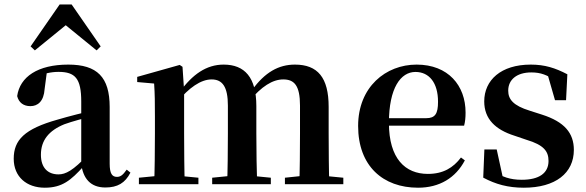

<svg xmlns="http://www.w3.org/2000/svg" viewBox="-20 -850 2704 886"><path d="M186.6 16.2C267.4 16.2 307.5 -18.5 365.7 -82.4H400.8L385.3 -135.5C317.4 -62.3 282.2 -45.3 250 -45.3C201.3 -45.3 168.8 -75.1 168.8 -135.9C168.8 -202.7 205.7 -247.7 277.1 -276.7C312.3 -289.6 370.3 -304.9 424 -318.9V-344.4C370.7 -331.6 297.3 -313.4 245.4 -297.9C93 -255.1 43.3 -204.1 43.3 -117.6C43.3 -33.9 103.1 16.2 186.6 16.2ZM466.1 15.2C522.2 15.2 557.5 -5.4 581.9 -53.4L564.7 -67.2C546.5 -41.2 535.3 -33.8 519.7 -33.8C497.7 -33.8 486.1 -48.4 486.1 -94.8V-356.2C486.1 -494.2 428.2 -551.9 295.1 -551.9C154.4 -551.9 71.8 -495.7 59.2 -406.5C66.9 -376.3 88.6 -360.2 120.3 -360.2C153.7 -360.2 182.1 -381.6 185.9 -439.2L196.1 -516.3L133.8 -491.2C181.9 -510.9 215.8 -518.3 250 -518.3C327.1 -518.3 354.9 -487.8 354.9 -381.4V-94C363 -26.4 397.7 15.2 466.1 15.2ZM425.7 -617.5 444.6 -635.9 310.5 -829.5H255.3L121.2 -635.9L140.8 -617.5L322.7 -765.6H244.1Z M621 0H895.6V-29.9L789.7 -40.2H726.6L621 -29.9ZM691.2 0H832.6C830.6 -50.2 829.6 -165.6 829.6 -234.8V-431L822.2 -541.7L809.2 -550.4L613.1 -495.2V-471.4L691.2 -464.5C694.6 -415.2 694.9 -377 694.9 -311.2V-234.8C694.9 -165.6 693.9 -50.2 691.2 0ZM959.1 0H1229.8V-29.9L1125.6 -40.2H1061.5L959.1 -29.9ZM1027.9 0H1166.6C1164.6 -50.2 1162.9 -162.8 1162.9 -234.8V-360.5C1162.9 -492.9 1109 -551.9 1012.1 -551.9C931.9 -551.9 868.3 -506.5 809.3 -425.7H793L798.2 -379.4C851.3 -444.9 906.8 -483.5 956.4 -483.5C1006.3 -483.5 1031.6 -449.9 1031.6 -362.5V-234.8C1031.6 -162.8 1030.6 -50.2 1027.9 0ZM1294.8 0H1564.3V-29.9L1458.8 -40.2H1392.8L1294.8 -29.9ZM1361.1 0H1499.6C1497.6 -50.2 1496.6 -162.8 1496.6 -234.8V-357C1496.6 -492.2 1445.9 -551.9 1340.9 -551.9C1266.3 -551.9 1202.6 -517.1 1142.7 -433.9H1123.1L1130 -382.8C1186.8 -451.5 1238.1 -483.5 1287.1 -483.5C1338.3 -483.5 1364.4 -455.1 1364.4 -362.5V-234.8C1364.4 -162.8 1363.4 -50.2 1361.1 0Z M1909.2 16.2C2008.4 16.2 2082.6 -29.4 2125.1 -109.9L2107.2 -123.2C2071.5 -75.9 2025.1 -47.5 1954.4 -47.5C1850.6 -47.5 1774.7 -117.3 1774.7 -282.7C1774.7 -444.8 1829.5 -518 1897.1 -518C1960.5 -518 2001.3 -468.1 2001.3 -380.4C2001.3 -325.7 1988.6 -304.6 1946.4 -304.6H1691.1V-270.2H2121.7C2126.4 -288.1 2128.4 -306.2 2128.4 -330.9C2128.4 -454.7 2048.8 -551.9 1902.4 -551.9C1760.3 -551.9 1632.6 -448.8 1632.6 -268.8C1632.6 -83.9 1747.3 16.2 1909.2 16.2Z M2397.3 16.2C2543.7 16.2 2628.1 -51.5 2628.1 -158.3C2628.1 -236.2 2584.5 -288 2480.9 -321.1L2424.8 -339.1C2348.5 -362.6 2325.2 -391.5 2325.2 -431.8C2325.2 -482.7 2365 -515.8 2431.8 -515.8C2476.2 -515.8 2504.7 -503.8 2545 -477V-507.8L2502.6 -521.5L2541.1 -387.7H2592.1L2598.1 -507.2C2542 -536.5 2493.7 -551.9 2429.2 -551.9C2291.4 -551.9 2214.5 -480 2214.5 -382C2214.5 -300.5 2266.7 -251.5 2353.7 -223.9L2409.5 -204.9C2490.1 -180.9 2511.2 -151.4 2511.2 -107.2C2511.2 -51.4 2468.2 -20.4 2387.8 -20.4C2333.7 -20.4 2297.1 -33.6 2254.6 -62V-26L2302.6 -20.6L2272.1 -160.4H2215.2L2209.9 -30.3C2267.2 0.3 2323.9 16.2 2397.3 16.2Z"/></svg>

Font: Source Han Serif TW VF
Style: Regular
Weight: 250
Designer: Ryoko NISHIZUKA 西塚涼子 (kana & ideographs); Frank Grießhammer (Latin, Greek & Cyrillic); Wenlong ZHANG 张文龙 (bopomofo); San
Foundry: Adobe
Version: Version 2.002;hotconv 1.1.0;makeotfexe 2.6.0